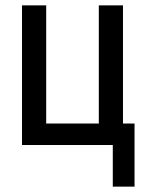

<svg xmlns="http://www.w3.org/2000/svg" viewBox="-20 -540 540 715"><path d="M400 155V0H62V-520H152V-80H348V-520H438V-80H481V155Z"/></svg>

Font: Iosevka SS10 Medium
Style: Regular
Weight: 500
Monospace: yes
Designer: Belleve Invis
Foundry: Belleve Invis
Version: Version 28.0.6; ttfautohint (v1.8.4)